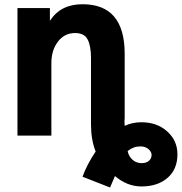

<svg xmlns="http://www.w3.org/2000/svg" viewBox="-20 -625 838 885"><path d="M568.4 71.3Q573.2 95.7 590.8 111.3Q608.4 127 632.8 127Q654.3 127 666.5 116.2Q678.7 105.5 678.7 88.9Q678.7 75.2 664.6 62.5Q650.4 49.8 627 49.8Q594.7 49.8 568.4 71.3ZM60.5 0V-587.9H210V-530.3H210.9Q259.8 -605.5 360.4 -605.5Q554.7 -605.5 554.7 -377V-83Q552.7 -64.5 554.7 -44.9Q589.8 -61.5 631.8 -61.5Q704.1 -61.5 751 -19Q797.9 23.4 797.9 85.9Q797.9 155.3 752.4 194.8Q707 234.4 631.8 234.4Q566.4 234.4 509.8 186.5Q488.3 237.3 487.3 239.3L360.4 189.5Q379.9 134.8 420.9 73.2Q399.4 20.5 399.4 -53.7V-358.4Q399.4 -412.1 384.3 -442.4Q369.1 -472.7 326.2 -472.7Q277.3 -472.7 247.1 -433.1Q216.8 -393.6 216.8 -334V0Z"/></svg>

Font: Gothic A1 Black
Style: Regular
Weight: 900
Version: Version 2.50